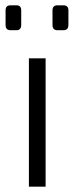

<svg xmlns="http://www.w3.org/2000/svg" viewBox="-20 -704 280 724"><path d="M20 -684H42Q60 -684 60 -665V-610Q60 -590 42 -590H20Q1 -590 1 -610V-665Q1 -684 20 -684ZM197 -684H219Q238 -684 238 -665V-610Q238 -590 219 -590H197Q178 -590 178 -610V-665Q178 -684 197 -684ZM152 0H89V-484H152Z"/></svg>

Font: Exo 2.0 Light
Style: Regular
Weight: 300
Designer: Natanael Gama
Version: Version 1.001;PS 001.001;hotconv 1.0.70;makeotf.lib2.5.58329